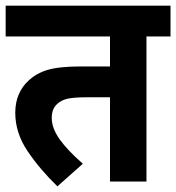

<svg xmlns="http://www.w3.org/2000/svg" viewBox="-20 -642 623 679"><path d="M498 -513V0H369V-298H289Q242 -298 219.5 -293Q197 -288 183 -275Q163 -258 163 -225Q163 -189 190.5 -150Q218 -111 273 -63L183 17Q121 -43 77.5 -107.5Q34 -172 34 -243Q34 -280 46.5 -308.5Q59 -337 80 -356Q108 -383 149 -395Q190 -407 266 -407H369V-513H0V-622H583V-513Z"/></svg>

Font: Noto Sans Devanagari UI SemiCondensed
Style: Bold
Weight: 700
Width: 4
Designer: Jelle Bosma - Monotype Design Team
Foundry: Monotype Imaging Inc.
Version: Version 2.004; ttfautohint (v1.8.4.7-5d5b)